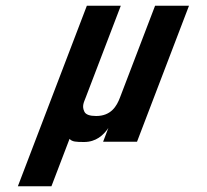

<svg xmlns="http://www.w3.org/2000/svg" viewBox="-20 -496 724 672"><path d="M274.2 1C315.9 1 341.8 -22.5 359.2 -48L340.9 0H459.6L641.5 -476H522.8L399.7 -154C388.6 -124.9 368.9 -90 316.5 -90C294 -90 280.3 -95 275.4 -105C265.8 -124.4 273.6 -137.9 279.7 -154L402.8 -476H284L42.5 156H160L223.4 -10C232.4 0.3 246.3 1 274.2 1Z"/></svg>

Font: Din Kursivschrift
Style: Breit
Weight: 400
Version: Version 1.089